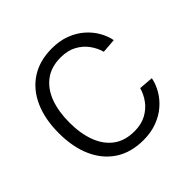

<svg xmlns="http://www.w3.org/2000/svg" viewBox="-173 -846 1016 1016"><g transform="rotate(-45 335.0 -337.5)"><path d="M136.4 -338Q136.4 -420.8 159.8 -483Q183.1 -545.1 230 -579.9Q276.8 -614.7 347.4 -614.7Q399.5 -614.7 436.7 -594.4Q473.9 -574.2 497.2 -542Q520.5 -509.8 530.1 -474.1L610.9 -480.5Q603.7 -517.8 583.1 -553.5Q562.5 -589.3 529.1 -618.3Q495.6 -647.3 450.3 -664.4Q404.9 -681.4 348.4 -681.4Q256.1 -681.4 191 -639.2Q126 -597 91.5 -519.9Q57 -442.8 57 -338Q57 -233.4 91.5 -156.3Q126 -79.2 191 -36.9Q256.1 5.4 348.4 5.4Q404.9 5.4 450.3 -11.7Q495.6 -28.8 529.1 -57.7Q562.5 -86.7 583.1 -122.5Q603.7 -158.3 610.9 -195.6L530.1 -202.1Q520.5 -166.4 497.2 -134.2Q473.9 -102.1 436.7 -81.8Q399.5 -61.5 347.4 -61.5Q276.8 -61.5 230 -96.1Q183.1 -130.7 159.8 -193.2Q136.4 -255.6 136.4 -338Z"/></g></svg>

Font: Estedad-FD VF
Style: Regular
Weight: 100
Designer: Amin Abedi
Version: Version 7.3